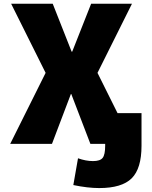

<svg xmlns="http://www.w3.org/2000/svg" viewBox="-20 -750 791 1001"><path d="M33.2 0 217.8 -370.1 38.1 -730.5H254.9L353.5 -480.5H356.4L455.1 -730.5H668L488.3 -370.1L592.8 -160.2H717.8V9.8Q717.8 128.9 666.5 179.7Q615.2 230.5 497.1 230.5Q437.5 230.5 362.3 214.8L386.7 75.2Q427.7 89.8 464.8 89.8Q502 89.8 515.1 73.2Q528.3 56.6 528.3 9.8V0H451.2L351.6 -259.8H349.6L251 0Z"/></svg>

Font: GenEi M Gothic v2 Black
Style: Regular
Weight: 900
Version: Version 2.0